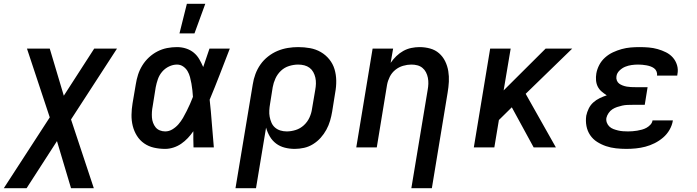

<svg xmlns="http://www.w3.org/2000/svg" viewBox="-49 -776 3669 1011"><path d="M445 215H325L251 -33L91 215H-29L213 -158L93 -520H213L287 -272L447 -520H567L325 -147Z M821 8Q790 8 761.5 1.5Q733 -5 710 -21Q687 -37 672 -61Q657 -85 650 -113Q643 -141 643.5 -171.5Q644 -202 649 -232L666 -332Q670 -358 678 -383Q686 -408 700.5 -431.5Q715 -455 735.5 -474Q756 -493 780.5 -505.5Q805 -518 831 -523Q857 -528 883 -528Q908 -528 931 -520.5Q954 -513 971.5 -498.5Q989 -484 1000.5 -464Q1012 -444 1021 -423Q1029 -447 1037.5 -471.5Q1046 -496 1054 -520H1161Q1135 -453 1109 -385.5Q1083 -318 1055 -251Q1062 -189 1066.5 -126Q1071 -63 1077 0H970Q969 -21 969 -42.5Q969 -64 969 -85Q956 -66 940 -49Q924 -32 905 -19Q886 -6 864 1Q842 8 821 8ZM821 -84Q841 -84 859 -95Q877 -106 890.5 -121.5Q904 -137 914.5 -155Q925 -173 934 -191.5Q943 -210 951.5 -228.5Q960 -247 967 -266Q966 -283 964 -301Q962 -319 959 -336Q956 -353 951.5 -370Q947 -387 938.5 -401.5Q930 -416 915.5 -426Q901 -436 883 -436Q862 -436 841 -426Q820 -416 805 -398.5Q790 -381 782.5 -359.5Q775 -338 771 -317L755 -217Q752 -202 751 -187Q750 -172 751 -157.5Q752 -143 757 -129.5Q762 -116 770.5 -105.5Q779 -95 792.5 -89.5Q806 -84 821 -84ZM896 -600 935 -756H1032L975 -600Z M1191 215 1282 -332Q1286 -359 1296 -386Q1306 -413 1322.5 -436.5Q1339 -460 1362.5 -478.5Q1386 -497 1412.5 -508Q1439 -519 1466.5 -523.5Q1494 -528 1521 -528Q1553 -528 1583.5 -522.5Q1614 -517 1640 -502Q1666 -487 1685 -463.5Q1704 -440 1712.5 -411.5Q1721 -383 1721.5 -351.5Q1722 -320 1716 -288L1700 -188Q1696 -164 1689 -140Q1682 -116 1669.5 -93Q1657 -70 1639.5 -50.5Q1622 -31 1599.5 -17Q1577 -3 1552 2.5Q1527 8 1503 8Q1476 8 1450.5 1.5Q1425 -5 1405 -20Q1385 -35 1372 -57Q1359 -79 1352 -104L1299 215ZM1461 -84Q1484 -84 1508 -91.5Q1532 -99 1551 -116.5Q1570 -134 1580.5 -157Q1591 -180 1594 -203L1611 -303Q1614 -319 1614.5 -335.5Q1615 -352 1611.5 -367.5Q1608 -383 1600.5 -396.5Q1593 -410 1581 -419Q1569 -428 1553.5 -432Q1538 -436 1521 -436Q1498 -436 1473.5 -428.5Q1449 -421 1430.5 -403.5Q1412 -386 1401.5 -363Q1391 -340 1387 -317L1373 -229Q1370 -212 1369 -194.5Q1368 -177 1371 -161Q1374 -145 1380.5 -130Q1387 -115 1399 -104.5Q1411 -94 1427 -89Q1443 -84 1461 -84Z M2117 215 2203 -303Q2206 -319 2206.5 -335Q2207 -351 2204 -366.5Q2201 -382 2194 -395.5Q2187 -409 2175.5 -418.5Q2164 -428 2149 -432Q2134 -436 2117 -436Q2096 -436 2073.5 -429.5Q2051 -423 2032.5 -408Q2014 -393 2003.5 -372Q1993 -351 1989 -329L1935 0H1827L1913 -520H2021L2008 -445Q2021 -464 2038 -480.5Q2055 -497 2075 -508Q2095 -519 2117 -523.5Q2139 -528 2160 -528Q2189 -528 2216 -520.5Q2243 -513 2263 -495.5Q2283 -478 2295 -453.5Q2307 -429 2311.5 -401.5Q2316 -374 2314.5 -345.5Q2313 -317 2308 -288L2225 215Z M2446 0 2532 -520H2640L2603 -300L2824 -520H2964L2719 -282L2878 0H2761L2646 -211L2578 -144L2554 0Z M3249 8Q3222 8 3194.5 5Q3167 2 3142 -6.5Q3117 -15 3095 -29Q3073 -43 3058.5 -64.5Q3044 -86 3039 -112.5Q3034 -139 3038 -167Q3042 -186 3051 -204.5Q3060 -223 3075 -236.5Q3090 -250 3108.5 -259Q3127 -268 3146 -274Q3132 -283 3119 -294Q3106 -305 3098.5 -320Q3091 -335 3089.5 -353Q3088 -371 3091 -389Q3095 -412 3106.5 -434Q3118 -456 3137 -473Q3156 -490 3178.5 -500.5Q3201 -511 3224.5 -517.5Q3248 -524 3271.5 -526Q3295 -528 3318 -528Q3343 -528 3367 -526Q3391 -524 3414 -517.5Q3437 -511 3458 -500.5Q3479 -490 3494 -473Q3509 -456 3516 -433Q3523 -410 3518 -385L3517 -378H3410L3411 -380Q3412 -391 3407.5 -401Q3403 -411 3394.5 -417Q3386 -423 3376 -426.5Q3366 -430 3355 -432Q3344 -434 3333 -435Q3322 -436 3311 -436Q3294 -436 3276.5 -433.5Q3259 -431 3243 -424.5Q3227 -418 3213 -404.5Q3199 -391 3197 -374Q3195 -363 3199 -352.5Q3203 -342 3211 -336Q3219 -330 3229.5 -326Q3240 -322 3251 -320Q3262 -318 3273.5 -317.5Q3285 -317 3296 -317H3361L3346 -224H3281Q3268 -224 3254.5 -223.5Q3241 -223 3227.5 -220Q3214 -217 3200.5 -212.5Q3187 -208 3175.5 -200.5Q3164 -193 3155.5 -180.5Q3147 -168 3144 -155Q3142 -142 3146.5 -130Q3151 -118 3160 -109.5Q3169 -101 3181 -96.5Q3193 -92 3205.5 -89Q3218 -86 3231 -85Q3244 -84 3258 -84Q3270 -84 3282 -85Q3294 -86 3306.5 -88Q3319 -90 3331.5 -93.5Q3344 -97 3355 -103Q3366 -109 3375.5 -119Q3385 -129 3387 -142H3494V-141Q3490 -116 3476.5 -92.5Q3463 -69 3442.5 -51.5Q3422 -34 3398 -22Q3374 -10 3349 -3.5Q3324 3 3299 5.5Q3274 8 3249 8Z"/></svg>

Font: Iosevka Aile Semibold Oblique
Style: Regular
Weight: 600
Italic angle: -9°
Designer: Belleve Invis
Foundry: Belleve Invis
Version: Version 31.1.0; ttfautohint (v1.8.4)